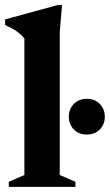

<svg xmlns="http://www.w3.org/2000/svg" viewBox="-21 -732 430 752"><path d="M213 -46.5 274.5 -20V0H13.5V-20L74.5 -46.5V-581.5Q62.5 -596.5 45.2 -608.8Q28 -621 -1 -634V-656L206 -712.5H222L213 -606ZM319 -205Q287.5 -205 268 -225Q248.5 -245 248.5 -274.5Q248.5 -304.5 268 -324.8Q287.5 -345 319 -345Q350.5 -345 370 -324.8Q389.5 -304.5 389.5 -274.5Q389.5 -245 370 -225Q350.5 -205 319 -205Z"/></svg>

Font: Newsreader Text
Style: Bold
Weight: 700
Designer: Hugues Gentile
Foundry: Production Type
Version: Version 1.001